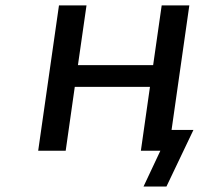

<svg xmlns="http://www.w3.org/2000/svg" viewBox="-20 -559 776 712"><path d="M223.6 0 257.3 -236.8H536.1L502.4 0H574.7L512.2 132.8H597.2L697.3 -77.1H616.2L682.1 -539.1H579.6L547.9 -317.4H269L300.8 -539.1H198.7L121.6 0Z"/></svg>

Font: Winston
Style: Italic
Weight: 400
Italic angle: -8.13011°
Designer: Vernon Adams, Kim Jin-seong, David Berlow, Cristiano Sobral
Foundry: The Winston Project Authors
Version: Version 3.004